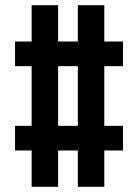

<svg xmlns="http://www.w3.org/2000/svg" viewBox="-20 -720 532 740"><path d="M102 0V-700H204V0ZM280 0V-700H382V0ZM454 -140H38V-235H454ZM454 -465H38V-560H454Z"/></svg>

Font: Tektur Condensed Medium
Style: Regular
Weight: 500
Width: 3
Designer: Adam Jagosz
Foundry: Adam Jagosz
Version: Version 1.005;gftools[0.9.30]